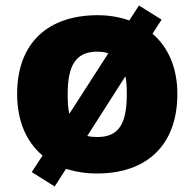

<svg xmlns="http://www.w3.org/2000/svg" viewBox="-20 -618 705 695"><path d="M622 -278C622 -374 588 -448 532 -496L565 -547L483 -598L448 -544C414 -556 375 -563 334 -563C152 -563 42 -461 42 -278C42 -179 76 -104 134 -55L95 5L178 57L219 -7C253 4 291 10 331 10C512 10 622 -93 622 -278ZM225 -278C225 -379 253 -431 332 -431C347 -431 360 -429 372 -425L231 -206C226 -227 225 -250 225 -278ZM439 -278C439 -176 414 -122 333 -122C319 -122 307 -123 296 -126L434 -342C438 -324 439 -302 439 -278Z"/></svg>

Font: Noto Sans Bengali Black
Style: Regular
Weight: 900
Designer: Jelle Bosma - Monotype Design Team
Foundry: Monotype Imaging Inc.
Version: Version 2.003